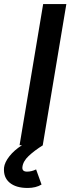

<svg xmlns="http://www.w3.org/2000/svg" viewBox="-56 -720 357 952"><path d="M158 -700H273L156 0H157Q114 27 86 53.5Q58 80 55 109Q53 131 78 131Q101 131 123 120L150 195Q122 212 81 212Q23 212 -8.5 185.5Q-40 159 -36 111Q-33 85 -9.5 55Q14 25 53 0H41Z"/></svg>

Font: Oak Sans Semibold
Style: Italic
Weight: 600
Italic angle: -9.49998°
Foundry: Erik Kennedy, Walven
Version: Version 1.000